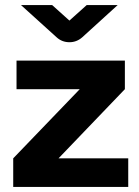

<svg xmlns="http://www.w3.org/2000/svg" viewBox="-20 -734 545 754"><path d="M31.9 0V-112.2L293.2 -383.8H44.9V-496H470.4V-383.8L209.9 -112.2H483.6V0ZM252.7 -568.2Q223.6 -568.2 202.7 -587.2L62.3 -714.2H184.7L252.6 -653.2L320.6 -714.2H442.2L302.6 -587.2Q280.9 -568.2 252.7 -568.2Z"/></svg>

Font: Atkinson Hyperlegible Next
Style: Regular
Weight: 400
Designer: Elliott Scott, Megan Eiswerth, Linus Boman, Theodore Petrosky, Letters from Sweden
Foundry: Applied Design Works, Letters from Sweden
Version: Version 2.001